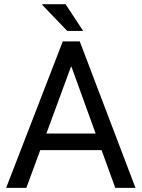

<svg xmlns="http://www.w3.org/2000/svg" viewBox="-20 -912 687 932"><path d="M473.1 -183.1H175.3L107.9 0H9.8L284.7 -710.9H367.2L637.7 0H539.6ZM205.1 -263.7H444.3L327.1 -587.4H324.2ZM383.8 -761.7H306.6L184.6 -888.7L186 -891.6H298.3Z"/></svg>

Font: GeogebraSans
Style: Regular
Weight: 400
Designer: Google
Version: Version 1.100140; 2013